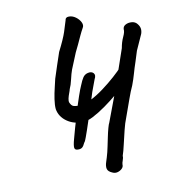

<svg xmlns="http://www.w3.org/2000/svg" viewBox="-89 -807 858 972"><g transform="rotate(-10 340.0 -321.0)"><path d="M262 -60Q244 -59 242 -71.5Q240 -84 249 -116Q253 -133 263.5 -169Q274 -205 286.5 -247Q299 -289 311.5 -325.5Q324 -362 332 -379Q341 -402 350 -415.5Q359 -429 375 -433Q394 -438 404.5 -427Q415 -416 404 -396Q402 -389 394.5 -370.5Q387 -352 381 -334Q380 -330 373.5 -310Q367 -290 358 -261.5Q349 -233 339 -203Q329 -173 321 -149Q313 -125 309 -115Q306 -108 303.5 -101Q301 -94 296 -88Q289 -72 281.5 -66Q274 -60 262 -60ZM411 85Q389 76 385.5 61.5Q382 47 389 26.5Q396 6 403 -21Q405 -29 409.5 -50Q414 -71 419 -95.5Q424 -120 429.5 -140Q435 -160 439 -167L490 -303L567 -527Q572 -557 583.5 -581.5Q595 -606 593 -619Q593 -634 607 -641.5Q621 -649 639 -647.5Q657 -646 667 -633Q677 -621 679 -608.5Q681 -596 676 -581L640 -501L623 -447Q613 -418 605 -389.5Q597 -361 586 -332Q573 -304 560 -267Q547 -230 526 -172Q518 -153 509 -117Q500 -81 492 -45.5Q484 -10 477 10Q478 20 473 33Q468 46 468 54Q469 66 459.5 75Q450 84 437 87.5Q424 91 411 85ZM310 -193Q262 -191 226.5 -216Q191 -241 184 -281Q182 -302 186.5 -332Q191 -362 198 -390Q205 -418 208 -433Q210 -438 216 -457.5Q222 -477 230 -500.5Q238 -524 244 -542Q250 -560 251 -563Q282 -624 293 -657.5Q304 -691 311 -715Q312 -731 331 -731Q349 -731 365.5 -719Q382 -707 390 -690.5Q398 -674 389 -661Q381 -647 371 -625.5Q361 -604 351.5 -583Q342 -562 334 -547L300 -464Q293 -445 286.5 -416Q280 -387 271 -368Q270 -362 265 -349Q260 -336 257 -323Q254 -310 257 -302Q264 -286 273.5 -282Q283 -278 304 -278Q330 -278 364 -295Q398 -312 433 -338Q468 -364 497 -390Q526 -416 543 -435L576 -382Q569 -371 547 -349Q525 -327 493.5 -300.5Q462 -274 427.5 -249.5Q393 -225 362 -209Q331 -193 310 -193Z"/></g></svg>

Font: Caveat SemiBold
Style: Regular
Weight: 600
Designer: Pablo Impallari
Foundry: Pablo Impallari
Version: Version 2.000